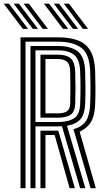

<svg xmlns="http://www.w3.org/2000/svg" viewBox="-56 -998 558 1018"><path d="M52.8 0V-800H251Q314 -800 357 -783.9Q400 -767.8 423 -728.9Q446 -690 448.5 -621.5Q450 -574.5 450.1 -532.2Q450.2 -490 448.5 -444Q446.2 -385.2 426.9 -352.1Q407.5 -319 366.2 -299.8L452 0H424.2L333.5 -313Q380.5 -326.2 400.2 -357.4Q420 -388.5 422 -444.8Q423.8 -491.5 423.8 -532.1Q423.8 -572.8 422 -620.5Q418.8 -712 375.1 -744.5Q331.5 -777 251 -777H79.2V0ZM105.5 0V-754.2H251Q317.5 -754.2 355 -726.5Q392.5 -698.8 395.5 -619.8Q396.8 -581.2 397.1 -538.5Q397.5 -495.8 395.5 -445.8Q393.2 -392.8 370.8 -366.2Q348.2 -339.8 299.2 -331.2L396.5 0H368.8L272.5 -328.8Q267.2 -328.2 261.9 -328.1Q256.5 -328 250.8 -328H132V0ZM132 -351H250.8Q305.5 -351 336.2 -370.5Q367 -390 369 -446.8Q370.8 -492.2 370.8 -532.9Q370.8 -573.5 369 -618.8Q366.5 -685 336.1 -708.1Q305.8 -731.2 251 -731.2H132ZM158.5 -374V-708.2H251Q295.8 -708.2 318.2 -688.8Q340.8 -669.2 342.8 -618Q344.2 -571.2 344.2 -531.2Q344.2 -491.2 342.8 -447.5Q341 -405 318 -389.5Q295 -374 250.8 -374ZM185 -397H250.8Q284.2 -397 299.9 -408.6Q315.5 -420.2 316.2 -448.5Q317.2 -489 317.2 -533.6Q317.2 -578.2 316.2 -617Q315.2 -658 297.9 -671.6Q280.5 -685.2 251 -685.2H185ZM158.5 0V-305.2H221.5Q229.5 -305.2 237.4 -305.2Q245.2 -305.2 253.2 -305.2L341 0H313.2L233.8 -282.2Q230 -282.2 222.5 -282.2H185V0ZM170.5 -845 69.2 -978.5H96.8L198.2 -845ZM65.2 -845 -36.2 -978.5H-8.5L92.8 -845ZM117.8 -845 16.5 -978.5H44.2L145.5 -845ZM383.5 -845 282.2 -978.5H309.8L411 -845ZM278 -845 176.8 -978.5H204.2L305.8 -845ZM330.8 -845 229.5 -978.5H257L358.2 -845Z"/></svg>

Font: Big Shoulders Inline Text ExtraBold
Style: Regular
Weight: 800
Designer: Patric King
Foundry: XO Type Co
Version: Version 1.000